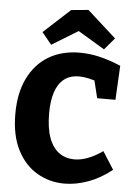

<svg xmlns="http://www.w3.org/2000/svg" viewBox="-63 -1008 752 1068"><g transform="rotate(5 313.0 -474.0)"><path d="M337 13Q254 13 184.5 -27.5Q115 -68 73.5 -149Q32 -230 32 -350Q32 -466 72.5 -549Q113 -632 186.5 -676Q260 -720 361 -720Q415 -720 470.5 -707Q526 -694 590 -667L580 -476H478L450 -590L480 -564Q448 -576 420 -582Q392 -588 368 -588Q317 -588 284 -562Q251 -536 235 -487.5Q219 -439 219 -370Q219 -287 239 -232.5Q259 -178 296 -152Q333 -126 380 -126Q416 -126 456 -141Q496 -156 538 -186L601 -87Q537 -36 469 -11.5Q401 13 337 13ZM197 -750 143 -816 291 -952 387 -961 548 -816 492 -750 282 -876 400 -874Z"/></g></svg>

Font: Bitter Thin ExtraBold
Style: Regular
Weight: 800
Version: Version 3.020